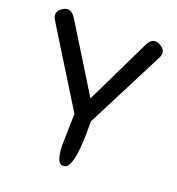

<svg xmlns="http://www.w3.org/2000/svg" viewBox="-137 -849 910 988"><g transform="rotate(20 317.5 -355.0)"><path d="M571.8 -730.5Q613.8 -708 595.2 -668.9L374.5 -236.8Q378.9 26.4 321.8 26.4Q282.2 35.2 277.8 -64.5L281.7 -244.1L22.5 -663.1Q-1.5 -701.7 37.1 -728Q79.1 -756.8 110.4 -706.1L332 -347.2L504.4 -703.6Q528.8 -753.9 571.8 -730.5Z"/></g></svg>

Font: Comic Relief LRS
Style: Regular
Weight: 400
Designer: Jeff Davis
Foundry: Loudifier
Version: Version 1.0